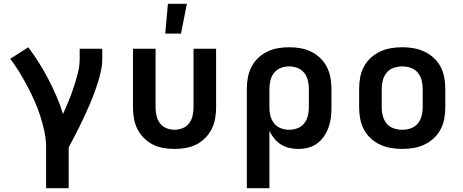

<svg xmlns="http://www.w3.org/2000/svg" viewBox="-20 -777 2440 1012"><path d="M342 215H223V0Q223 -43 214 -84.5Q205 -126 192 -166.5Q179 -207 161.5 -246Q144 -285 124 -323Q104 -361 82 -397Q60 -433 34 -467L129 -528Q159 -488 185.5 -446Q212 -404 235 -359.5Q258 -315 278 -269Q298 -223 312 -176Q328 -211 342.5 -246.5Q357 -282 369 -318.5Q381 -355 390.5 -392.5Q400 -430 400 -468V-520H519V-468Q519 -436 512.5 -405.5Q506 -375 496.5 -344.5Q487 -314 476 -284.5Q465 -255 452.5 -226Q440 -197 427 -168.5Q414 -140 400 -112Q386 -84 371.5 -56Q357 -28 342 0Z M900 8Q871 8 841.5 3Q812 -2 786 -15Q760 -28 739 -49Q718 -70 704.5 -96.5Q691 -123 686 -152Q681 -181 681 -210V-520H800V-210Q800 -188 805 -166.5Q810 -145 823 -127.5Q836 -110 857 -101.5Q878 -93 900 -93Q922 -93 943 -101.5Q964 -110 977 -127.5Q990 -145 995 -166.5Q1000 -188 1000 -210V-520H1119V-210Q1119 -181 1114 -152Q1109 -123 1095.5 -96.5Q1082 -70 1061 -49Q1040 -28 1014 -15Q988 -2 958.5 3Q929 8 900 8ZM851 -600 865 -757H965L934 -600Z M1281 215V-310Q1281 -340 1286.5 -369Q1292 -398 1305.5 -424.5Q1319 -451 1340.5 -471.5Q1362 -492 1389 -505Q1416 -518 1445 -523Q1474 -528 1504 -528Q1534 -528 1563 -523Q1592 -518 1619 -505Q1646 -492 1667.5 -471.5Q1689 -451 1702.5 -424.5Q1716 -398 1721.5 -369Q1727 -340 1727 -310V-210Q1727 -184 1724 -157.5Q1721 -131 1712 -106Q1703 -81 1688 -59Q1673 -37 1651.5 -21Q1630 -5 1604 1.5Q1578 8 1552 8Q1528 8 1504.5 2.5Q1481 -3 1461 -15.5Q1441 -28 1425.5 -47Q1410 -66 1400 -87V215ZM1504 -93Q1526 -93 1547.5 -101Q1569 -109 1583 -126.5Q1597 -144 1602.5 -166Q1608 -188 1608 -210V-310Q1608 -332 1602.5 -354Q1597 -376 1583 -393.5Q1569 -411 1547.5 -419Q1526 -427 1504 -427Q1482 -427 1460.5 -419Q1439 -411 1425 -393.5Q1411 -376 1405.5 -354Q1400 -332 1400 -310V-210Q1400 -188 1405.5 -166Q1411 -144 1425 -126.5Q1439 -109 1460.5 -101Q1482 -93 1504 -93Z M2100 8Q2070 8 2040.5 3Q2011 -2 1984 -14.5Q1957 -27 1934.5 -47.5Q1912 -68 1898 -94.5Q1884 -121 1878.5 -150.5Q1873 -180 1873 -210V-310Q1873 -340 1878.5 -369.5Q1884 -399 1898 -425.5Q1912 -452 1934.5 -472.5Q1957 -493 1984 -505.5Q2011 -518 2040.5 -523Q2070 -528 2100 -528Q2130 -528 2159.5 -523Q2189 -518 2216 -505.5Q2243 -493 2265.5 -472.5Q2288 -452 2302 -425.5Q2316 -399 2321.5 -369.5Q2327 -340 2327 -310V-210Q2327 -180 2321.5 -150.5Q2316 -121 2302 -94.5Q2288 -68 2265.5 -47.5Q2243 -27 2216 -14.5Q2189 -2 2159.5 3Q2130 8 2100 8ZM2100 -93Q2123 -93 2145 -100.5Q2167 -108 2181.5 -125.5Q2196 -143 2202 -165Q2208 -187 2208 -210V-310Q2208 -333 2202 -355Q2196 -377 2181.5 -394.5Q2167 -412 2145 -419.5Q2123 -427 2100 -427Q2077 -427 2055 -419.5Q2033 -412 2018.5 -394.5Q2004 -377 1998 -355Q1992 -333 1992 -310V-210Q1992 -187 1998 -165Q2004 -143 2018.5 -125.5Q2033 -108 2055 -100.5Q2077 -93 2100 -93Z"/></svg>

Font: R Plex Mono
Style: Bold
Weight: 700
Monospace: yes
Designer: Belleve Invis
Foundry: Belleve Invis
Version: Version 31.8.0